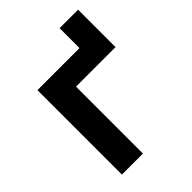

<svg xmlns="http://www.w3.org/2000/svg" viewBox="-191 -754 852 852"><g transform="rotate(-45 235.0 -327.5)"><path d="M70 -530H334V-655H450V-420H202V0H70Z"/></g></svg>

Font: Golos Text DemiBold
Style: Regular
Weight: 600
Designer: A.Korolkova, Vitaly Kuzmin
Foundry: ParaType Ltd
Version: Version 2.002